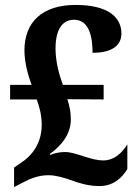

<svg xmlns="http://www.w3.org/2000/svg" viewBox="-20 -744 561 778"><path d="M382 10C437 10 472 -20 496 -59V-159C472 -120 439 -94 400 -94C372 -94 350 -101 324 -109C289 -120 268 -128 242 -128C220 -128 195 -122 184 -116L182 -120C236 -159 267 -207 267 -259C267 -292 262 -312 253 -342L400 -341V-400H235C222 -434 205 -491 205 -547C205 -625 233 -664 280 -664C342 -664 355 -593 355 -530C435 -530 472 -561 472 -608C472 -673 420 -724 286 -724C153 -724 79 -656 79 -540C79 -489 95 -435 108 -400H21V-341H129C141 -307 149 -276 149 -238C149 -157 103 -109 66 -85L37 -65V14L72 -4C104 -21 136 -34 177 -34C206 -34 239 -24 271 -13C299 -2 340 10 382 10Z"/></svg>

Font: Noto Serif Bengali SemiCondensed
Style: Bold
Weight: 700
Width: 4
Designer: Juan Bruce, Universal Thirst, Indian Type Foundry and the Monotype Design Team.
Foundry: Monotype Imaging Inc.
Version: Version 2.003